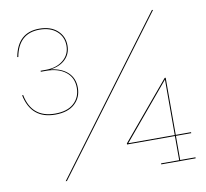

<svg xmlns="http://www.w3.org/2000/svg" viewBox="-83 -849 1010 940"><g transform="rotate(-10 422.5 -379.0)"><path d="M307 -441Q307 -392 273 -361Q239 -330 176 -330Q57 -330 32 -451L37 -452Q60 -335 176 -335Q237 -335 269.5 -364.5Q302 -394 302 -441Q302 -492 265.5 -520.5Q229 -549 168 -549H142V-554H168Q221 -554 254.5 -581.5Q288 -609 288 -653Q288 -697 256.5 -725Q225 -753 171 -753Q67 -753 46 -639L41 -640Q63 -758 171 -758Q227 -758 260 -728.5Q293 -699 293 -653Q293 -612 265.5 -585Q238 -558 191 -552Q245 -546 276 -517Q307 -488 307 -441ZM730 -752H736L175 0H169ZM739 -125V-5H815V0H644V-5H734V-125H496V-130L734 -414H739V-130H815V-125ZM734 -130V-406L503 -130Z"/></g></svg>

Font: Hepta Slab Hairline
Style: Regular
Weight: 400
Designer: Michael LaGattuta
Foundry: Michael LaGattuta
Version: Version 1.100; ttfautohint (v1.8) -l 8 -r 50 -G 200 -x 14 -D